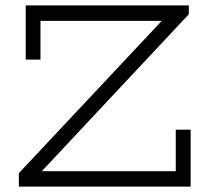

<svg xmlns="http://www.w3.org/2000/svg" viewBox="-20 -691 776 711"><path d="M75.2 -470.2V-670.9H679.2V-638.2L134.8 -57.1H630.9V-210.9H686V0H49.8V-49.8L579.1 -613.8H129.9V-470.2Z"/></svg>

Font: Stint Ultra Expanded
Style: Regular
Weight: 400
Width: 7
Designer: Astigmatic (AOETI)
Foundry: Astigmatic (AOETI)
Version: Version 1.000